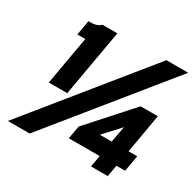

<svg xmlns="http://www.w3.org/2000/svg" viewBox="-158 -877 1061 1054"><g transform="rotate(30 372.0 -350.0)"><path d="M606 -712H744L157 12H19ZM162 -590H112L128 -683Q162 -683 178 -688.5Q194 -694 205 -705H299L225 -283H108ZM552 -73H356L371 -156L610 -422H719L676 -175H731L713 -73H658L645 0H539ZM588 -277 494 -175H569Z"/></g></svg>

Font: Overpass Heavy
Style: Italic
Weight: 900
Italic angle: -10°
Designer: Delve Withrington, Dave Bailey
Foundry: Delve Fonts
Version: Version 3.000;DELV;Overpass